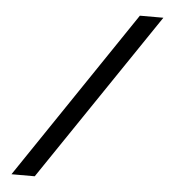

<svg xmlns="http://www.w3.org/2000/svg" viewBox="-51 -758 736 806"><g transform="rotate(5 316.5 -355.0)"><path d="M605 -710 125 0H27L506 -710Z"/></g></svg>

Font: YasnoRaleway Medium
Style: Regular
Weight: 500
Designer: Matt McInerney, Pablo Impallari, Rodrigo Fuenzalida
Foundry: Matt McInerney, Pablo Impallari, Rodrigo Fuenzalida
Version: Version 4.026